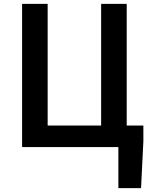

<svg xmlns="http://www.w3.org/2000/svg" viewBox="-20 -759 782 991"><path d="M591 212V0H94V-739H226V-111H502V-739H634V-111H720V-30L708 212Z"/></svg>

Font: Noto Sans TC SemiBold
Style: Regular
Weight: 600
Designer: Ryoko NISHIZUKA  (kana, bopomofo & ideographs); Paul D. Hunt (Latin, Greek & Cyrillic); Sandoll Communications , Soo-you
Foundry: Adobe
Version: Version 2.004-H2;hotconv 1.0.118;makeotfexe 2.5.65603